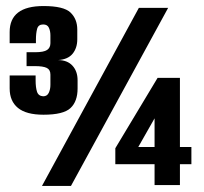

<svg xmlns="http://www.w3.org/2000/svg" viewBox="-20 -616 677 636"><path d="M124 -236Q67 -236 39.5 -258.5Q12 -281 12 -323V-366H98V-349Q98 -327 102.5 -312.5Q107 -298 123 -297Q136 -297 141.5 -308.5Q147 -320 147 -335V-369Q147 -385 135 -391Q123 -397 95 -397H68V-443H96Q125 -443 136 -450.5Q147 -458 147 -473V-499Q147 -513 142 -524Q137 -535 123 -535Q107 -535 103 -520.5Q99 -506 99 -484V-473H12V-510Q12 -553 40 -574.5Q68 -596 124 -596Q191 -596 213.5 -574.5Q236 -553 236 -518V-486Q236 -457 220.5 -438Q205 -419 172 -417Q203 -417 220 -398.5Q237 -380 237 -350V-323Q237 -280 213.5 -258Q190 -236 124 -236ZM119 0 440 -590H537L215 0ZM492 -3V-72H362V-125L502 -358H576V-129H614V-72H576V-3ZM438 -129H492V-224Z"/></svg>

Font: Alumni Sans ExtraBold
Style: Regular
Weight: 800
Designer: Robert E. Leuschke
Foundry: Robert E. Leuschke
Version: Version 1.018